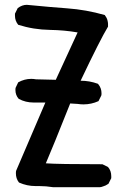

<svg xmlns="http://www.w3.org/2000/svg" viewBox="-20 -784 540 808"><path d="M144.5 -1H128.9Q93.8 -1 60.5 -15.6L58.6 -17.6Q46.9 -33.2 46.9 -54.7Q46.9 -62.5 47.9 -65.4Q76.2 -129.9 170.9 -352.5H122.1Q86.9 -352.5 58.6 -368.2Q44.9 -383.8 44.9 -405.3Q44.9 -413.1 45.9 -415L56.6 -437.5Q83 -452.1 111.3 -452.1Q121.1 -452.1 131.8 -450.2L214.8 -448.2L306.6 -647.5Q251 -657.2 190.4 -658.2Q121.1 -659.2 56.6 -679.7Q43 -696.3 43 -717.8Q43 -720.7 43 -726.6L54.7 -750Q73.2 -763.7 92.8 -763.7Q98.6 -763.7 140.6 -759.3Q182.6 -754.9 261.7 -749Q342.8 -743.2 420.9 -720.7Q429.7 -709 432.1 -699.2Q434.6 -689.5 434.6 -683.6Q434.6 -677.7 434.6 -671.9Q401.4 -617.2 319.3 -444.3Q356.4 -444.3 391.6 -431.6L393.6 -429.7Q407.2 -413.1 407.2 -391.6Q407.2 -383.8 406.2 -381.8L394.5 -358.4Q364.3 -344.7 331.1 -344.7Q319.3 -344.7 306.6 -346.7L275.4 -348.6Q201.2 -162.1 172.9 -96.7Q224.6 -92.8 409.2 -92.8H411.1L434.6 -81.1Q448.2 -65.4 448.2 -43Q448.2 -40 448.2 -34.2L436.5 -10.7Q423.8 -2 415 0Q405.3 3.9 399.4 3.9H204.1Q173.8 -1 144.5 -1Z"/></svg>

Font: JasonHandwriting2
Style: SemiBold
Weight: 600
Version: Version 1.04.7